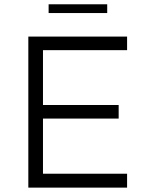

<svg xmlns="http://www.w3.org/2000/svg" viewBox="-20 -857 662 877"><path d="M202.1 -797.4V-837.4H469.7V-797.4ZM109.4 0V-689.9H560.5V-627.9H176.3V-377.4H522V-315.4H176.3V-63.5H560.5V0Z"/></svg>

Font: HK Grotesk Legacy
Style: Regular
Weight: 400
Designer: Alfredo Marco Pradil
Foundry: Hanken Design Co.
Version: Version 2.022;PS 002.022;hotconv 1.0.88;makeotf.lib2.5.64775